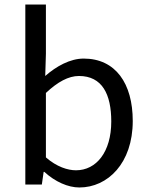

<svg xmlns="http://www.w3.org/2000/svg" viewBox="-20 -816 658 849"><path d="M331 13C456 13 567 -94 567 -281C567 -447 491 -557 350 -557C290 -557 229 -523 180 -480L183 -578V-796H92V0H165L173 -56H176C224 -12 281 13 331 13ZM316 -63C280 -63 231 -78 183 -120V-405C235 -454 283 -480 329 -480C432 -480 472 -399 472 -279C472 -144 406 -63 316 -63Z"/></svg>

Font: Noto Sans CJK TC Regular
Style: Regular
Weight: 400
Designer: Ryoko NISHIZUKA (kana & ideographs); Paul D. Hunt (Latin, Greek & Cyrillic); Wenlong ZHANG (bopomofo); Sandoll Communica
Foundry: Adobe Systems Incorporated
Version: Version 1.001;PS 1.001;hotconv 1.0.78;makeotf.lib2.5.61930